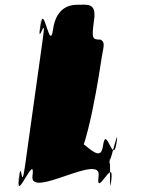

<svg xmlns="http://www.w3.org/2000/svg" viewBox="-20 -845 642 810"><path d="M308 -825C285 -825 218 -822 204 -722C190 -620 165 -834 152 -742C138 -642 164 -840 150 -740C135 -630 178 -802 161 -684L85 -141C68 -23 73 -195 58 -85C44 15 74 -184 60 -84C47 8 131 -205 117 -103C103 -3 410 -203 396 -103C382 -1 464 -193 449 -84C435 16 464 -185 450 -85C437 5 451 -223 439 -141L446 -190C434 -108 485 -335 472 -245C458 -145 486 -346 472 -246C457 -137 428 -329 414 -227C400 -127 290 -327 276 -227C262 -125 230 -319 215 -209C201 -109 231 -308 217 -208C204 -116 228 -143 288 -161C345 -161 406 -582 409 -602C414 -640 428 -668 403 -678C369 -678 366 -682 377 -762C387 -834 349 -825 308 -825Z"/></svg>

Font: Hussar Przerywany
Style: Obl
Weight: 400
Foundry: Cannot Into Space Fonts
Version: Version 0.982